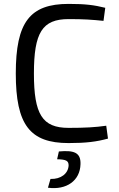

<svg xmlns="http://www.w3.org/2000/svg" viewBox="-20 -722 610 985"><path d="M525 -77C469 -69 417 -66 332 -66C197 -66 154 -135 154 -345C154 -555 197 -624 332 -624C412 -624 451 -621 511 -615L520 -682C463 -696 419 -702 332 -702C133 -702 61 -608 61 -345C61 -82 133 12 332 12C422 12 476 5 534 -11ZM273 95C320 96 332 103 332 127C330 168 293 198 239 196L226 241C321 254 391 205 393 120C395 60 359 48 282 55Z"/></svg>

Font: SnT
Style: Regular
Weight: 400
Designer: Natanael Gama
Version: Version 1.001;PS 001.001;hotconv 1.0.70;makeotf.lib2.5.58329